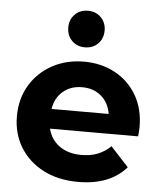

<svg xmlns="http://www.w3.org/2000/svg" viewBox="-55 -829 741 884"><g transform="rotate(5 315.5 -386.5)"><path d="M339 8Q246 8 177 -28Q108 -64 70 -126.5Q32 -189 32 -269Q32 -350 69.5 -412.5Q107 -475 172 -510.5Q237 -546 319 -546Q398 -546 461.5 -512Q525 -478 562 -415.5Q599 -353 599 -267Q599 -258 598 -246.5Q597 -235 596 -225H189Q201 -175 241.5 -146Q282 -117 343 -117Q386 -117 418.5 -130Q451 -143 478 -169L561 -79Q485 8 339 8ZM188 -316H452Q444 -367 408.5 -397.5Q373 -428 320 -428Q267 -428 231.5 -397.5Q196 -367 188 -316ZM316 -612Q279 -612 255.5 -636Q232 -660 232 -697Q232 -733 255.5 -757Q279 -781 316 -781Q353 -781 376.5 -757Q400 -733 400 -697Q400 -660 376.5 -636Q353 -612 316 -612Z"/></g></svg>

Font: Montserrat
Style: Bold
Weight: 700
Designer: Julieta Ulanovsky
Foundry: Julieta Ulanovsky
Version: Version 9.000; ttfautohint (v1.8.4.7-5d5b)